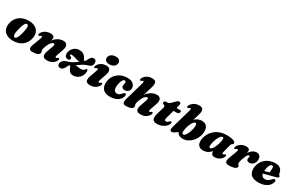

<svg xmlns="http://www.w3.org/2000/svg" viewBox="200 -2256 5785 3795"><g transform="rotate(30 3092.5 -359.0)"><path d="M337.5 -485.5Q424.5 -485.5 483.2 -453.8Q542 -422 567 -364.5Q592 -307 577 -229Q566.5 -172 539.5 -126.8Q512.5 -81.5 472 -50Q431.5 -18.5 378.8 -1.8Q326 15 263 15Q176.5 15 117.8 -16.8Q59 -48.5 34.2 -106.2Q9.5 -164 24 -241.5Q34.5 -298.5 61.5 -343.8Q88.5 -389 129 -420.5Q169.5 -452 222.2 -468.8Q275 -485.5 337.5 -485.5ZM254.5 -59.5Q265.5 -57 276 -61.8Q286.5 -66.5 296.5 -78.8Q306.5 -91 316.5 -111Q326.5 -131 336 -159.5Q345.5 -188 354.5 -225Q369.5 -283 373.5 -323Q377.5 -363 371 -385Q364.5 -407 346.5 -411Q335.5 -413.5 325 -408.8Q314.5 -404 304.2 -391.8Q294 -379.5 284.2 -359.8Q274.5 -340 265 -311.2Q255.5 -282.5 246.5 -245.5Q231.5 -188 227.5 -147.8Q223.5 -107.5 230.2 -85.5Q237 -63.5 254.5 -59.5Z M646.5 -328.5Q637 -333.5 636.2 -346.8Q635.5 -360 646.5 -380.5Q671 -427 721.5 -455.8Q772 -484.5 840.5 -484.5Q882 -484.5 904.2 -468Q926.5 -451.5 926.5 -420.5Q926.5 -402 917.8 -379.5Q909 -357 897.8 -333Q886.5 -309 876.8 -285Q867 -261 865.5 -240L849 -244.5Q875.5 -312.5 909 -358.8Q942.5 -405 980 -432.8Q1017.5 -460.5 1055.2 -472.5Q1093 -484.5 1127.5 -484.5Q1175.5 -484.5 1199.2 -463.2Q1223 -442 1225.5 -405.2Q1228 -368.5 1211 -320.5L1161.5 -179Q1149.5 -145 1153 -131.5Q1156.5 -118 1166.5 -118Q1172 -118 1177.8 -121Q1183.5 -124 1192 -131Q1204 -141 1211.5 -142.8Q1219 -144.5 1226.5 -140.5Q1236 -135.5 1236.8 -122.2Q1237.5 -109 1226.5 -88.5Q1202.5 -42 1153 -13.5Q1103.5 15 1036 15Q985.5 15 962 -4.2Q938.5 -23.5 937.2 -58Q936 -92.5 952 -137.5L1001 -278Q1014 -311.5 1011 -328Q1008 -344.5 988 -344.5Q975 -344.5 960.8 -335.8Q946.5 -327 932.5 -311.2Q918.5 -295.5 905.5 -273Q892.5 -250.5 882 -223Q873 -199.5 866.2 -180.2Q859.5 -161 856 -146.8Q852.5 -132.5 852.5 -121.5Q852.5 -105 858.2 -91.2Q864 -77.5 864 -59.5Q864 -26 821.2 -5.5Q778.5 15 701 15Q647 15 635 -19Q623 -53 645 -111.5L711.5 -290.5Q724.5 -324.5 720.5 -337.8Q716.5 -351 706.5 -351Q701 -351 695.2 -348.2Q689.5 -345.5 680.5 -338Q669 -328.5 661.5 -326.8Q654 -325 646.5 -328.5Z M1544 -165Q1553.5 -171.5 1568.8 -181.8Q1584 -192 1607.5 -207.8Q1631 -223.5 1664.5 -246Q1681 -257.5 1697 -266.5Q1713 -275.5 1728.5 -282.8Q1744 -290 1760 -296.2Q1776 -302.5 1794 -307Q1843 -320 1864.5 -345.5Q1886 -371 1886 -415.5Q1886 -446 1870.2 -465.2Q1854.5 -484.5 1821 -484.5Q1794 -484.5 1776 -470.5Q1758 -456.5 1746 -436.5Q1734 -416.5 1725 -396Q1716 -375.5 1707 -361.8Q1698 -348 1686.5 -348Q1675 -348 1666.8 -361.8Q1658.5 -375.5 1648 -396Q1637.5 -416.5 1620.2 -436.5Q1603 -456.5 1573.5 -470.5Q1544 -484.5 1497 -484.5Q1439 -484.5 1396.5 -456.8Q1354 -429 1331 -386.5Q1308 -344 1308 -298.5Q1308 -256 1329.5 -233.2Q1351 -210.5 1384 -210.5Q1406 -210.5 1419.2 -222Q1432.5 -233.5 1432.5 -252Q1432.5 -263.5 1426.5 -271Q1420.5 -278.5 1405 -285Q1391 -291.5 1386 -297.5Q1381 -303.5 1381 -309.5Q1381 -318 1387.2 -323Q1393.5 -328 1407.5 -328Q1425.5 -328 1455.5 -320.2Q1485.5 -312.5 1519.2 -302.2Q1553 -292 1584 -284.2Q1615 -276.5 1634.5 -276.5L1639.5 -304Q1633.5 -299 1619 -289Q1604.5 -279 1582.8 -264.5Q1561 -250 1533 -230.5Q1519 -221.5 1504.8 -213Q1490.5 -204.5 1474.2 -196.5Q1458 -188.5 1438.8 -181.5Q1419.5 -174.5 1396.5 -167.5Q1353.5 -155.5 1327.2 -136Q1301 -116.5 1289 -93.2Q1277 -70 1277 -47Q1277 -17 1294.2 -1Q1311.5 15 1340 15Q1367.5 15 1386.5 0.8Q1405.5 -13.5 1418.8 -34.2Q1432 -55 1441.8 -75.8Q1451.5 -96.5 1460.8 -110.8Q1470 -125 1481.5 -125Q1491.5 -125 1498.5 -110.8Q1505.5 -96.5 1513.2 -75.8Q1521 -55 1534.8 -34.2Q1548.5 -13.5 1571.5 0.8Q1594.5 15 1632 15Q1683 15 1729 -9.5Q1775 -34 1804 -80.5Q1833 -127 1833.5 -193Q1833.5 -214 1828 -222.2Q1822.5 -230.5 1813 -230.5Q1804.5 -230.5 1798.2 -225.8Q1792 -221 1782.5 -207Q1772.5 -191 1751.8 -182Q1731 -173 1694 -173Q1672.5 -173 1644.2 -177.5Q1616 -182 1590.5 -186.2Q1565 -190.5 1551.5 -190.5Z M2142.5 -179Q2131 -145 2134.2 -131.5Q2137.5 -118 2147.5 -118Q2153 -118 2158.8 -121Q2164.5 -124 2173 -131Q2185 -141 2192.5 -142.8Q2200 -144.5 2207.5 -140.5Q2217 -135.5 2217.8 -122.2Q2218.5 -109 2207.5 -88.5Q2183.5 -42 2134 -13.5Q2084.5 15 2017 15Q1966.5 15 1943.2 -4.5Q1920 -24 1919.2 -58.5Q1918.5 -93 1935 -139L1989 -290.5Q2001.5 -324.5 1997.8 -337.8Q1994 -351 1984 -351Q1978.5 -351 1972.8 -348.2Q1967 -345.5 1958.5 -338Q1946.5 -328.5 1939 -326.8Q1931.5 -325 1924 -328.5Q1914.5 -333.5 1914 -346.8Q1913.5 -360 1924 -380.5Q1947.5 -426.5 1996.5 -455.5Q2045.5 -484.5 2111.5 -484.5Q2156 -484.5 2179.8 -465.5Q2203.5 -446.5 2206.8 -410.5Q2210 -374.5 2192 -323ZM2143.5 -534.5Q2090 -534.5 2062.2 -558.8Q2034.5 -583 2034.5 -618.5Q2034.5 -648 2052.5 -674.2Q2070.5 -700.5 2103.8 -716.8Q2137 -733 2183.5 -733Q2240 -733 2265.2 -707.8Q2290.5 -682.5 2290.5 -648.5Q2290.5 -616 2272.2 -590Q2254 -564 2221.2 -549.2Q2188.5 -534.5 2143.5 -534.5Z M2571 -413Q2555 -413 2538.8 -396.2Q2522.5 -379.5 2509 -346.8Q2495.5 -314 2488.5 -265.5Q2477 -183.5 2498 -145.8Q2519 -108 2564.5 -108Q2581.5 -108 2596.5 -113.8Q2611.5 -119.5 2625.5 -130.5Q2639.5 -141.5 2653 -156.5Q2671 -176.5 2681.2 -186.8Q2691.5 -197 2706 -196.5Q2721 -196 2728.2 -181Q2735.5 -166 2727 -137Q2717 -103.5 2695.2 -75.8Q2673.5 -48 2641 -27.5Q2608.5 -7 2565.5 4Q2522.5 15 2468.5 15Q2362 15 2309.2 -45.2Q2256.5 -105.5 2270 -217Q2277 -273 2302.5 -321.5Q2328 -370 2370.5 -406.8Q2413 -443.5 2470 -464Q2527 -484.5 2596.5 -484.5Q2658 -484.5 2697.5 -463.8Q2737 -443 2755.2 -410.8Q2773.5 -378.5 2771 -342Q2768.5 -295 2735.5 -269.2Q2702.5 -243.5 2664.5 -243.5Q2627 -243.5 2607.5 -260.2Q2588 -277 2588.5 -303Q2589 -323 2594.5 -338.5Q2600 -354 2600.5 -374.5Q2601 -391.5 2593.5 -402.2Q2586 -413 2571 -413Z M3022 -301.5 3101.5 -568Q3122.5 -637.5 3107.8 -679Q3093 -720.5 3020.5 -720.5Q2976.5 -720.5 2939.8 -707.5Q2903 -694.5 2875.8 -671Q2848.5 -647.5 2832.5 -616.5Q2821.5 -596 2822.2 -582.8Q2823 -569.5 2832 -564.5Q2839.5 -561.5 2847.2 -563Q2855 -564.5 2866.5 -574Q2875.5 -581.5 2881.2 -584.2Q2887 -587 2892.5 -587Q2902.5 -587 2905 -574Q2907.5 -561 2897.5 -526.5L2778 -110.5Q2767 -71 2767.2 -42.8Q2767.5 -14.5 2783.5 0.2Q2799.5 15 2835 15Q2912.5 15 2955.2 -5.5Q2998 -26 2998 -59.5Q2998 -77.5 2992.2 -91.2Q2986.5 -105 2986.5 -121.5Q2986.5 -132.5 2990 -146.8Q2993.5 -161 3000.2 -180.2Q3007 -199.5 3016 -223Q3026.5 -250.5 3039.5 -273Q3052.5 -295.5 3066.5 -311.2Q3080.5 -327 3094.8 -335.8Q3109 -344.5 3122 -344.5Q3142 -344.5 3144.2 -328.2Q3146.5 -312 3135 -278L3085.5 -137.5Q3070 -92.5 3071.2 -58Q3072.5 -23.5 3096 -4.2Q3119.5 15 3169.5 15Q3237 15 3286.8 -13.5Q3336.5 -42 3360.5 -88.5Q3371 -109 3370.2 -122.2Q3369.5 -135.5 3360.5 -140.5Q3353 -144.5 3345.5 -142.8Q3338 -141 3326 -131Q3317.5 -124 3311.8 -121Q3306 -118 3300.5 -118Q3290.5 -118 3287 -131.5Q3283.5 -145 3295.5 -179L3345 -320.5Q3361.5 -368.5 3359.2 -405.2Q3357 -442 3333.2 -463.2Q3309.5 -484.5 3261 -484.5Q3221 -484.5 3176.2 -467.5Q3131.5 -450.5 3088.8 -411.8Q3046 -373 3010.5 -305.5Z M3488.5 -376.5 3468.5 -385Q3456 -390.5 3450.5 -399.5Q3445 -408.5 3445 -419.5Q3445 -435.5 3458.5 -445Q3472 -454.5 3494.5 -454.5H3516Q3536 -454.5 3552.5 -463.2Q3569 -472 3585.5 -488.5L3665 -566.5Q3677.5 -578.5 3689.5 -583.5Q3701.5 -588.5 3715.5 -588.5Q3733 -588.5 3741.5 -579.5Q3750 -570.5 3750 -556.5Q3750 -548 3747.8 -533.2Q3745.5 -518.5 3740 -499L3652 -181Q3642.5 -146 3649 -131.5Q3655.5 -117 3679 -117Q3693.5 -117 3707 -124.2Q3720.5 -131.5 3736 -148.5Q3746 -158.5 3752.8 -162.5Q3759.5 -166.5 3767.5 -166.5Q3777.5 -166.5 3783.5 -159.2Q3789.5 -152 3787.5 -139.5Q3783.5 -113.5 3764.2 -86.5Q3745 -59.5 3712.5 -36.5Q3680 -13.5 3637.5 0.8Q3595 15 3544.5 15Q3495.5 15 3469.5 -4.5Q3443.5 -24 3440 -64.5Q3436.5 -105 3454.5 -168L3497 -311.5Q3506.5 -344 3504.2 -357.5Q3502 -371 3488.5 -376.5ZM3670.5 -373 3695 -451H3811Q3837.5 -451 3837.5 -425Q3837.5 -401 3818.8 -387Q3800 -373 3768.5 -373Z M3974 -526.5Q3984 -561 3981.5 -574Q3979 -587 3969 -587Q3963 -587 3957.5 -584.2Q3952 -581.5 3943 -574Q3931.5 -564.5 3923.8 -563Q3916 -561.5 3908.5 -564.5Q3899.5 -569.5 3898.8 -582.8Q3898 -596 3908.5 -616.5Q3925 -647.5 3952.2 -671Q3979.5 -694.5 4016.2 -707.5Q4053 -720.5 4097 -720.5Q4169.5 -720.5 4184.2 -679Q4199 -637.5 4178 -568L4099 -301.5L4066 -299.5Q4082 -348.5 4106.8 -383.5Q4131.5 -418.5 4162 -441Q4192.5 -463.5 4226.8 -474Q4261 -484.5 4295.5 -484.5Q4341.5 -484.5 4373 -465.8Q4404.5 -447 4421.2 -412.5Q4438 -378 4438 -331Q4438 -262 4413.5 -199.5Q4389 -137 4346.5 -88.8Q4304 -40.5 4250.5 -12.8Q4197 15 4138.5 15Q4073.5 15 4032.8 -17.2Q3992 -49.5 3998.5 -112.5L4033.5 -84.5L3956 -27.5Q3932.5 -10 3913.8 -2Q3895 6 3879.5 6Q3861.5 6 3851.2 -4.2Q3841 -14.5 3840.5 -36.8Q3840 -59 3850.5 -96.5ZM4196.5 -386.5Q4181 -385.5 4164 -368.2Q4147 -351 4131.5 -322.8Q4116 -294.5 4103 -259.8Q4090 -225 4082 -188Q4074 -151 4072.5 -117Q4072 -90.5 4080.5 -76.5Q4089 -62.5 4103.5 -62.5Q4119.5 -62.5 4136.8 -79.2Q4154 -96 4170.5 -124.2Q4187 -152.5 4200 -188.2Q4213 -224 4221 -262.5Q4229 -301 4229 -337.5Q4229 -357 4224.8 -367.8Q4220.5 -378.5 4213.2 -383Q4206 -387.5 4196.5 -386.5Z M4969 -178.5Q4960 -143.5 4963.5 -130Q4967 -116.5 4977 -116.5Q4982.5 -116.5 4988.2 -119.2Q4994 -122 5002.5 -129Q5014.5 -139 5022 -140.8Q5029.5 -142.5 5037 -138.5Q5046.5 -133.5 5047 -120.2Q5047.5 -107 5037 -86.5Q5013.5 -41 4966 -13Q4918.5 15 4864.5 15Q4819 15 4799.8 -7.8Q4780.5 -30.5 4780.5 -69Q4780.5 -81.5 4781.5 -95Q4782.5 -108.5 4784.2 -122.5Q4786 -136.5 4788.5 -149.8Q4791 -163 4794 -175.5L4807.5 -136.5Q4795 -91 4763.8 -56.8Q4732.5 -22.5 4689.5 -3.8Q4646.5 15 4598 15Q4528 15 4491 -28.8Q4454 -72.5 4464.5 -160Q4470.5 -207.5 4490 -254.2Q4509.5 -301 4542.5 -342.5Q4575.5 -384 4621.8 -416Q4668 -448 4727.2 -466.2Q4786.5 -484.5 4858 -484.5Q4929 -484.5 4975 -475Q5021 -465.5 5042.5 -449.5Q5064 -433.5 5061 -413.5Q5058.5 -396 5048.5 -389Q5038.5 -382 5028.2 -374.8Q5018 -367.5 5013 -349.5ZM4674 -162Q4669.5 -124 4676.8 -109.5Q4684 -95 4696 -95Q4709.5 -95 4724.2 -106.5Q4739 -118 4753.8 -139.8Q4768.5 -161.5 4782.5 -191.2Q4796.5 -221 4808 -258Q4819.5 -295 4826.5 -337Q4833.5 -376 4828.2 -394Q4823 -412 4806 -412Q4788.5 -412 4771.2 -396.8Q4754 -381.5 4738.2 -355.5Q4722.5 -329.5 4709.2 -297Q4696 -264.5 4687 -229.5Q4678 -194.5 4674 -162Z M5120.5 -328.5Q5111 -333.5 5110.2 -346.8Q5109.5 -360 5120.5 -380.5Q5136.5 -411.5 5164.5 -434.8Q5192.5 -458 5229.5 -471.2Q5266.5 -484.5 5310 -484.5Q5348 -484.5 5366.5 -468Q5385 -451.5 5385 -420.5Q5385 -402 5378 -379.5Q5371 -357 5361.5 -332.8Q5352 -308.5 5344 -284.2Q5336 -260 5334.5 -238.5L5324.5 -242Q5343 -312 5369 -359Q5395 -406 5424.8 -433.5Q5454.5 -461 5484.2 -472.8Q5514 -484.5 5541 -484.5Q5589.5 -484.5 5615.8 -453.8Q5642 -423 5640 -373Q5638.5 -329 5620.2 -297.5Q5602 -266 5574.2 -249.2Q5546.5 -232.5 5514.5 -232.5Q5479 -232.5 5463.8 -247.8Q5448.5 -263 5448.5 -281.5Q5448.5 -296 5452.8 -309.2Q5457 -322.5 5457 -335.5Q5457 -345.5 5452 -351Q5447 -356.5 5439 -356.5Q5427.5 -356.5 5415.2 -345Q5403 -333.5 5388.8 -304.8Q5374.5 -276 5356 -223.5Q5344 -188 5339 -165.8Q5334 -143.5 5334 -125.5Q5334 -107 5342 -98.8Q5350 -90.5 5358 -82.2Q5366 -74 5366 -56Q5366 -35.5 5345.8 -19.5Q5325.5 -3.5 5284.8 5.8Q5244 15 5182 15Q5142.5 15 5123.8 -0.8Q5105 -16.5 5104.5 -44.8Q5104 -73 5119 -112L5185.5 -290.5Q5198.5 -324.5 5194.5 -337.8Q5190.5 -351 5180.5 -351Q5175 -351 5169.2 -348.2Q5163.5 -345.5 5154.5 -338Q5143 -328.5 5135.5 -326.8Q5128 -325 5120.5 -328.5Z M5743 -210.5Q5743 -210.5 5759.5 -215Q5776 -219.5 5802.8 -226.5Q5829.5 -233.5 5860.2 -241.8Q5891 -250 5920.5 -257.8Q5950 -265.5 5971 -271.5L5951 -249.5Q5957 -269.5 5960.8 -297.5Q5964.5 -325.5 5965 -359.5Q5965 -386 5957.2 -400.5Q5949.5 -415 5934 -415Q5920.5 -415 5907.2 -403.8Q5894 -392.5 5882.8 -371Q5871.5 -349.5 5863.2 -319Q5855 -288.5 5851 -250Q5844.5 -179.5 5868 -142.8Q5891.5 -106 5943.5 -106Q5969 -106 5990.5 -114.5Q6012 -123 6031 -138Q6050 -153 6066.5 -172Q6082 -190.5 6092.2 -196.8Q6102.5 -203 6115 -202.5Q6129 -202 6137.5 -189.5Q6146 -177 6139 -149.5Q6127.5 -106.5 6093 -69Q6058.5 -31.5 6000.8 -8.2Q5943 15 5859.5 15Q5777.5 15 5727.2 -11.5Q5677 -38 5656.8 -86.5Q5636.5 -135 5642.5 -201Q5648.5 -261.5 5674.8 -313Q5701 -364.5 5744.2 -403Q5787.5 -441.5 5844.8 -463Q5902 -484.5 5970 -484.5Q6025 -484.5 6059.8 -466.5Q6094.5 -448.5 6112.8 -417.8Q6131 -387 6136 -347.5Q6138 -336 6142 -327Q6146 -318 6153 -315Q6160.5 -312 6164.8 -307Q6169 -302 6169 -293.5Q6169 -281 6159.5 -270.2Q6150 -259.5 6124 -253Q6100 -247 6063.5 -237.5Q6027 -228 5984.5 -217Q5942 -206 5900.2 -195Q5858.5 -184 5824 -175Q5789.5 -166 5768.8 -160.5Q5748 -155 5748 -155Z"/></g></svg>

Font: Fraunces Black
Style: Italic
Weight: 900
Italic angle: -16°
Version: Version 1.000;[b76b70a41]